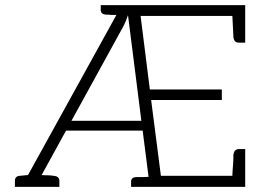

<svg xmlns="http://www.w3.org/2000/svg" viewBox="-20 -727 1038 747"><path d="M456 -707H454H372V-688C372 -677 379 -671 392 -670H399C402 -670 407 -669 413 -669H433L89 -46L57 -43C44 -42 38 -35 38 -23V0H63H91H103H117H211V-23C211 -36 203 -42 188 -43C187 -43 184 -44 181 -44C178 -44 174 -45 167 -45C160 -45 152 -45 142 -46L237 -219H535L558 -39C549 -39 542 -38 534 -38H517H509C496 -37 490 -31 490 -20V0H563H574H934V-43V-147H910C896 -147 889 -138 888 -122V-109C888 -102 887 -92 886 -77C885 -62 884 -52 884 -43H606L568 -338H843V-379H563L527 -665H884C886 -621 888 -594 888 -585C889 -569 896 -561 910 -561H934V-665V-707ZM530 -257H258L458 -621C462 -629 466 -636 469 -644C472 -652 475 -659 478 -668Z"/></svg>

Font: SVN-Aleo
Style: Light
Weight: 300
Designer: Alessio Laiso
Version: Version 1.2.2